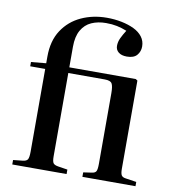

<svg xmlns="http://www.w3.org/2000/svg" viewBox="-86 -857 843 933"><g transform="rotate(10 335.5 -391.0)"><path d="M37 0V-22L84 -27Q103 -29 108.5 -39Q114 -49 114 -77V-485H40V-506L114 -513V-546Q114 -624 148.5 -676.5Q183 -729 240.5 -755.5Q298 -782 367 -782Q405 -782 439.5 -775Q474 -768 501 -755Q528 -742 543.5 -721.5Q559 -701 559 -674Q559 -649 543.5 -631Q528 -613 494 -613Q467 -613 452.5 -625Q438 -637 438 -656Q438 -676 447 -695Q456 -714 470 -736Q445 -746 421 -751Q397 -756 367 -756Q327 -756 295.5 -742Q264 -728 246 -696.5Q228 -665 228 -615V-513H556L565 -507V-72Q565 -49 570.5 -40Q576 -31 592 -29L645 -21V0H383V-22L424 -28Q441 -30 446 -39.5Q451 -49 451 -76V-425Q451 -459 443.5 -472Q436 -485 408 -485H228V-74Q228 -49 234 -40.5Q240 -32 260 -29L305 -22V0Z"/></g></svg>

Font: Literata 60pt Medium
Style: Regular
Weight: 500
Designer: Latin by Veronika Burian and Jose Scaglione. Greek by Irene Vlachou. Cyrillic by Vera Evstafieva.
Foundry: TypeTogether
Version: Version 3.103;gftools[0.9.29]